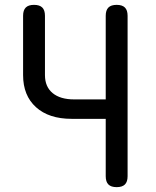

<svg xmlns="http://www.w3.org/2000/svg" viewBox="-20 -760 640 790"><path d="M415 -271H275Q181 -271 128 -319Q75 -367 75 -451V-695Q75 -718 86 -729Q97 -740 120 -740Q143 -740 154 -729Q165 -718 165 -695V-451Q165 -403 196.5 -377Q228 -351 285 -351H415V-695Q415 -718 426 -729Q437 -740 460 -740Q483 -740 494 -729Q505 -718 505 -695V-35Q505 -12 494 -1Q483 10 460 10Q437 10 426 -1Q415 -12 415 -35Z"/></svg>

Font: Maple Mono NF CN
Style: Regular
Weight: 400
Monospace: yes
Designer: subframe7536
Version: Version 7.000